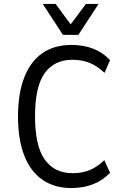

<svg xmlns="http://www.w3.org/2000/svg" viewBox="-20 -941 638 970"><path d="M340 9Q256 9 195.5 -32Q135 -73 103 -154Q71 -235 71 -352Q71 -470 103 -551Q135 -632 195 -673Q255 -714 340 -714Q402 -714 451 -695Q500 -676 536 -637L508 -573Q471 -608 432.5 -623.5Q394 -639 346 -639Q254 -639 205.5 -571Q157 -503 157 -353Q157 -204 206 -135Q255 -66 347 -66Q394 -66 432.5 -81.5Q471 -97 507 -132L536 -68Q500 -30 451 -10.5Q402 9 340 9ZM298 -765 196 -921H261L337 -818L414 -921H478L376 -765Z"/></svg>

Font: Nunito Sans 7pt Condensed
Style: Regular
Weight: 400
Width: 3
Designer: Vernon Adams
Foundry: Vernon Adams
Version: Version 3.101;gftools[0.9.27]